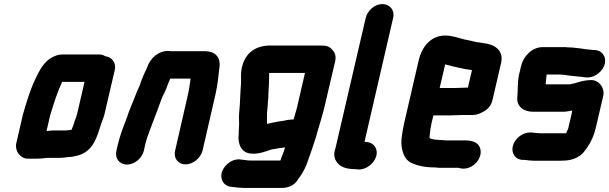

<svg xmlns="http://www.w3.org/2000/svg" viewBox="-20 -749 2999 945"><path d="M396 -346 360 -190C357 -183 357 -179 356 -176C354 -170 351 -163 348 -155L341 -133L333 -112L332 -110C329 -110 327 -110 326 -109C320 -109 314 -108 307 -107H240L209 -104L227 -182C245 -241 263 -298 286 -346ZM115 32H161C175 32 198 30 212 28H268C275 28 283 28 292 27L308 25C312 24 315 24 318 24C329 24 340 22 352 19C384 12 405 1 428 -25C449 -52 460 -83 471 -118L478 -140C484 -158 488 -164 494 -186L545 -405C553 -440 530 -469 499 -472C489 -478 479 -481 468 -481H288C267 -481 246 -474 224 -459C186 -433 165 -384 143 -336C124 -291 108 -238 93 -186L60 -43C52 -8 79 31 115 32Z M688 -7 694 -34C695 -39 696 -46 700 -57C702 -66 705 -75 708 -82L719 -112C726 -131 737 -160 745 -181C760 -216 770 -256 788 -290C800 -313 807 -340 818 -362H918C917 -359 917 -350 916 -347C913 -330 911 -311 907 -292L842 -8C833 29 856 60 893 60C930 60 968 29 977 -8L1042 -291C1051 -332 1055 -373 1059 -409C1069 -464 1044 -497 986 -497H829C823 -497 817 -497 811 -498C761 -500 720 -464 704 -417C691 -390 678 -361 669 -332C668 -329 667 -326 665 -323C661 -315 657 -305 652 -293C636 -250 617 -210 603 -166C587 -125 570 -81 559 -34L553 -7C544 30 568 61 605 61C642 61 679 30 688 -7Z M1425 -161C1408 -161 1389 -158 1372 -154L1357 -152C1356 -152 1350 -151 1341 -149C1328 -147 1310 -143 1298 -140C1297 -139 1296 -139 1294 -139V-148V-170C1295 -186 1293 -193 1296 -211C1297 -236 1301 -261 1301 -286C1303 -321 1305 -357 1305 -390H1481L1444 -229C1439 -206 1431 -184 1425 -161ZM1579 -231 1630 -449C1634 -468 1631 -486 1619 -500C1600 -523 1588 -525 1549 -525H1311C1240 -525 1188 -491 1171 -419C1163 -385 1168 -366 1166 -334C1162 -287 1162 -241 1157 -192C1155 -170 1157 -158 1157 -141L1156 -119C1156 -113 1156 -108 1155 -105V-91C1148 -40 1169 5 1217 7C1251 10 1284 -2 1312 -12C1324 -16 1336 -15 1348 -19L1364 -21C1368 -22 1373 -22 1378 -23C1379 -23 1381 -23 1383 -24C1378 -2 1366 22 1360 41H1212C1197 41 1177 37 1164 36C1126 30 1087 60 1074 93C1059 131 1081 165 1113 170L1123 171C1134 173 1168 176 1179 176H1368C1398 176 1424 164 1440 144C1443 141 1452 124 1454 124C1472 98 1486 73 1496 41C1511 1 1523 -38 1537 -80L1540 -93C1554 -141 1568 -182 1579 -231Z M1780 -661 1631 -19C1621 8 1624 31 1640 52C1655 71 1679 81 1714 83C1720 83 1726 83 1733 84L1743 85C1780 88 1820 57 1831 22C1843 -16 1820 -47 1786 -50L1774 -51L1915 -661C1924 -698 1899 -729 1862 -729C1825 -729 1789 -698 1780 -661Z M2225 -316H2144L2171 -432C2185 -429 2198 -425 2210 -422C2237 -417 2262 -409 2290 -406L2303 -404L2283 -318C2270 -318 2239 -316 2225 -316ZM2256 -183H2309C2324 -183 2342 -189 2364 -202C2386 -215 2398 -233 2404 -257L2447 -442C2459 -502 2414 -532 2357 -537L2340 -540L2324 -542C2307 -546 2284 -552 2265 -555C2235 -562 2209 -574 2171 -574C2100 -574 2056 -519 2040 -449L1969 -142C1966 -129 1964 -117 1962 -106C1957 -74 1953 -52 1957 -27C1962 7 1974 37 2003 52C2033 66 2070 75 2116 75H2122C2130 76 2137 77 2145 77H2238C2295 98 2361 35 2343 -20C2334 -47 2308 -58 2268 -58H2176C2167 -58 2157 -60 2146 -60C2141 -60 2125 -62 2120 -62L2106 -65C2102 -66 2099 -67 2096 -68C2095 -70 2094 -72 2094 -75C2094 -76 2095 -76 2094 -77C2095 -82 2096 -88 2096 -94C2098 -109 2100 -126 2104 -143L2113 -181H2194C2208 -181 2242 -183 2256 -183Z M2796 -205C2796 -203 2794 -193 2794 -191L2776 -114C2772 -107 2769 -100 2767 -94L2766 -93H2644C2633 -93 2625 -94 2614 -95L2594 -97H2588C2551 -97 2513 -66 2504 -30C2495 6 2518 38 2554 38H2561C2570 38 2580 41 2590 41C2599 42 2606 42 2613 42H2739C2777 42 2803 37 2830 20C2849 8 2857 -5 2870 -23C2888 -48 2904 -83 2912 -118L2949 -277C2958 -315 2929 -355 2890 -355C2863 -355 2835 -348 2812 -340C2803 -338 2794 -336 2786 -334H2666C2666 -343 2667 -349 2668 -359L2670 -377C2669 -379 2670 -381 2670 -382H2741C2746 -381 2750 -381 2754 -381L2774 -378C2798 -376 2813 -373 2838 -371H2842C2851 -369 2859 -368 2867 -368H2874C2910 -368 2949 -400 2957 -436C2965 -472 2941 -503 2905 -503H2899C2890 -503 2879 -506 2871 -506C2861 -506 2852 -509 2842 -510C2817 -512 2801 -516 2775 -516C2768 -517 2762 -517 2755 -517H2650C2599 -517 2556 -472 2545 -425L2535 -383C2526 -342 2530 -307 2526 -269C2522 -227 2556 -199 2603 -199H2754C2769 -199 2782 -203 2796 -205Z"/></svg>

Font: Electronic
Style: UltThkIt
Weight: 900
Version: Version 1.011